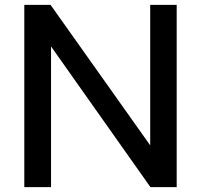

<svg xmlns="http://www.w3.org/2000/svg" viewBox="-20 -770 827 790"><path d="M707 -750H598V-172L188 -750H80V0H190V-579L599 0H707Z"/></svg>

Font: Oakes Medium
Style: Regular
Weight: 500
Designer: Samuel Oakes
Foundry: Samuel Oakes
Version: Version 1.003;PS 001.003;hotconv 1.0.88;makeotf.lib2.5.64775